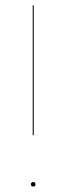

<svg xmlns="http://www.w3.org/2000/svg" viewBox="-20 -700 251 725"><path d="M107.4 -680.2V-189.5H103.5V-680.2ZM105.5 -12.7Q113.8 -12.7 113.8 -3.9Q113.8 4.4 105.5 4.4Q96.7 4.4 96.7 -3.9Q96.7 -7.8 99.1 -10.3Q101.6 -12.7 105.5 -12.7Z"/></svg>

Font: Fira Sans Compressed Four
Style: Regular
Weight: 100
Width: 1
Designer: Carrois Corporate & Edenspiekermann AG
Foundry: Carrois Corporate GbR & Edenspiekermann AG
Version: Version 4.203;PS 004.203;hotconv 1.0.88;makeotf.lib2.5.64775